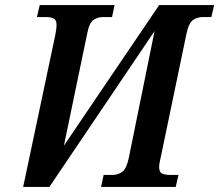

<svg xmlns="http://www.w3.org/2000/svg" viewBox="-20 -734 861 754"><path d="M71 0H174L587 -612L486 -115Q477 -71 460 -59Q443 -47 421 -47H387L377 0H670L681 -47H648Q631 -47 618 -52Q605 -57 605 -77Q605 -87 607 -96.5Q609 -106 612 -120L712 -600Q721 -644 738 -655.5Q755 -667 777 -667H810L821 -714H605L231 -162L322 -600Q330 -644 347 -655.5Q364 -667 384 -667H420L430 -714H136L125 -667H162Q178 -667 190 -661.5Q202 -656 202 -638Q202 -619 197 -596Z"/></svg>

Font: Noto Serif SemiCondensed Semi
Style: Italic
Weight: 600
Width: 4
Italic angle: -12°
Designer: Monotype Design Team
Foundry: Monotype Imaging Inc.
Version: Version 1.901